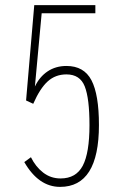

<svg xmlns="http://www.w3.org/2000/svg" viewBox="-20 -720 490 751"><path d="M215 11Q131 11 75 -86L101 -105Q119.5 -67.5 149 -44.8Q178.5 -22 217 -22Q277.5 -22 303.8 -72Q330 -122 330 -231Q330 -335 311.5 -382Q293 -429 240 -429Q197 -429 166.8 -401.8Q136.5 -374.5 110 -314L82 -327L114 -700H353V-668H143L116.5 -381.5Q134.5 -419.5 166.2 -440.8Q198 -462 240 -462Q308.5 -462 337.8 -406Q367 -350 367 -231Q367 11 215 11Z"/></svg>

Font: League Mono Condensed Thin
Style: Regular
Weight: 100
Width: 1
Designer: Tyler Finck
Foundry: The League of Moveable Type / Tyler Finck
Version: Version 2.210